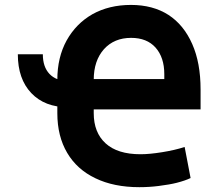

<svg xmlns="http://www.w3.org/2000/svg" viewBox="-20 -757 895 788"><path d="M53.2 -534.2H155.8Q155.8 -482.4 183.1 -453.6Q210.4 -424.8 259.3 -424.8V-316.9Q163.6 -316.9 108.4 -375Q53.2 -433.1 53.2 -534.2ZM551.8 11.2Q447.3 11.2 371.6 -25.4Q295.9 -61.5 255.9 -129.4Q215.3 -197.8 215.3 -292.5V-429.7Q215.3 -521.5 253.4 -590.8Q292 -660.2 359.4 -698.7Q427.7 -736.8 517.6 -736.8Q607.4 -736.8 671.4 -695.8Q734.4 -654.8 769 -576.2Q803.2 -499 803.2 -389.6V-308.1H328.1V-432.6H654.3V-452.6Q654.3 -521.5 618.2 -562Q582.5 -601.6 518.1 -601.6Q448.7 -601.6 406.7 -555.2Q364.7 -507.8 364.7 -429.7V-292.5Q364.7 -212.9 413.6 -168.5Q462.4 -124 556.6 -124Q593.8 -124 645 -132.3Q697.3 -140.6 737.8 -153.8L762.2 -26.4Q741.7 -16.1 705.6 -6.8Q676.8 0.5 630.9 6.3Q592.3 11.2 551.8 11.2Z"/></svg>

Font: My Font
Style: Bold
Weight: 500
Designer: Rasmus Andersson
Foundry: rsms
Version: Version 0.001